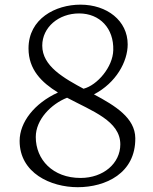

<svg xmlns="http://www.w3.org/2000/svg" viewBox="-20 -778 646 812"><path d="M63 -182.1C63 -45.9 194.8 13.7 308.6 13.7C426.3 13.7 553.7 -44.9 552.2 -193.8C551.3 -279.3 467.8 -330.6 377.4 -378.9C471.2 -427.7 520 -517.6 520 -590.3C520 -690.4 432.6 -758.3 320.3 -758.3C214.8 -758.3 100.6 -699.2 100.6 -573.2C100.6 -483.4 156.2 -429.2 225.1 -386.7C125.5 -341.3 63 -261.2 63 -182.1ZM333.5 -402.8 341.3 -398.4C247.6 -448.2 158.7 -499 158.7 -585C158.7 -662.6 228 -721.2 314.5 -721.2C402.3 -721.2 461.9 -657.7 459 -565.9C457.5 -494.6 391.1 -417.5 333.5 -402.8ZM131.3 -198.7C131.3 -272 195.8 -337.9 263.7 -364.7C370.1 -308.1 488.8 -266.6 488.8 -167.5C488.8 -86.9 417 -25.4 320.8 -25.4C203.1 -25.4 131.3 -103 131.3 -198.7Z"/></svg>

Font: Merriweather
Style: Light
Weight: 250
Designer: Eben Sorkin ( eben@eyebytes.com )
Foundry: Sorkin Type Co.
Version: Version 1.003